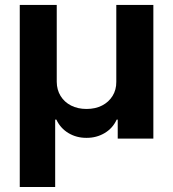

<svg xmlns="http://www.w3.org/2000/svg" viewBox="-20 -566 707 784"><path d="M60.7 197.7V-545.9H211.7V-232Q211.9 -199.5 227.3 -174.3Q242.8 -149.1 270.1 -135.1Q297.5 -121.1 333.2 -121.1Q369.5 -121.1 396.9 -135.2Q424.3 -149.3 439.7 -174.4Q455.2 -199.5 454.9 -232V-545.9H606.2V0H460.7V-77.5H456.4Q440.3 -42.2 407.2 -22.6Q374 -2.9 333.2 -3.1Q292.3 -2.9 259.5 -22.6Q226.8 -42.2 210.2 -77.5H205.3V197.7Z"/></svg>

Font: GitLab Sans
Style: Regular
Weight: 400
Designer: Rasmus Andersson
Foundry: Modifications by GitLab B.V., manufactured by rsms
Version: Version 4.000;git-c8fb6b7